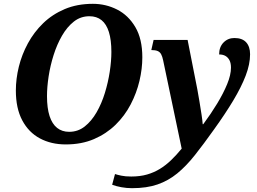

<svg xmlns="http://www.w3.org/2000/svg" viewBox="-20 -745 1344 1005"><path d="M671 240Q643 240 615.5 235Q588 230 567 222L582 166Q594 170 615 174.5Q636 179 667 179Q713 179 749.5 168.5Q786 158 817 139Q848 120 876 93Q904 66 931 33L834 -429Q830 -449 823.5 -461Q817 -473 805 -478Q793 -483 772 -483L784 -536H962L1013 -277Q1018 -250 1024 -214Q1030 -178 1035 -145Q1040 -112 1041 -95H1044Q1084 -149 1116.5 -202.5Q1149 -256 1169 -304.5Q1189 -353 1189 -391Q1189 -414 1181.5 -429Q1174 -444 1160.5 -452Q1147 -460 1127 -460Q1127 -499 1150 -522.5Q1173 -546 1207 -546Q1248 -546 1268.5 -523.5Q1289 -501 1289 -461Q1289 -409 1266 -349Q1243 -289 1201 -219Q1159 -149 1100 -67Q1046 9 1000.5 66.5Q955 124 908 162.5Q861 201 804.5 220.5Q748 240 671 240ZM324 11Q248 11 189 -20.5Q130 -52 96.5 -115Q63 -178 63 -271Q63 -332 78.5 -395.5Q94 -459 126 -518Q158 -577 206 -623.5Q254 -670 319 -697.5Q384 -725 466 -725Q534 -725 593 -695Q652 -665 688.5 -603Q725 -541 725 -445Q725 -385 710 -321.5Q695 -258 664 -198.5Q633 -139 585 -92Q537 -45 472 -17Q407 11 324 11ZM342 -55Q388 -55 423.5 -83Q459 -111 485.5 -157Q512 -203 529 -258.5Q546 -314 554.5 -370Q563 -426 563 -473Q563 -536 550 -577.5Q537 -619 511.5 -639.5Q486 -660 448 -660Q402 -660 366.5 -632Q331 -604 304.5 -558Q278 -512 260.5 -456.5Q243 -401 234.5 -345Q226 -289 226 -242Q226 -179 239.5 -137.5Q253 -96 279 -75.5Q305 -55 342 -55Z"/></svg>

Font: Noto Serif
Style: Italic
Weight: 400
Italic angle: -12°
Designer: Monotype Design Team
Foundry: Monotype Imaging Inc.
Version: Version 2.013